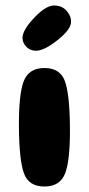

<svg xmlns="http://www.w3.org/2000/svg" viewBox="-20 -680 324 700"><path d="M235 -216Q234 -337 216.5 -384.5Q199 -432 142 -432Q85 -432 66.5 -384Q48 -336 49 -216Q50 -95 67.5 -47.5Q85 0 142 0Q199 0 217.5 -48Q236 -96 235 -216ZM111 -495Q141 -495 189.5 -533.5Q238 -572 239 -599Q240 -621 223 -640.5Q206 -660 177 -660Q147 -660 104.5 -615Q62 -570 62 -542Q62 -524 76 -509.5Q90 -495 111 -495Z"/></svg>

Font: Cherry Bomb
Style: Regular
Weight: 400
Designer: satsuyako
Foundry: satsuyako
Version: Version 4.0